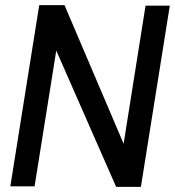

<svg xmlns="http://www.w3.org/2000/svg" viewBox="-20 -722 678 744"><path d="M20 0 132 -702H230L459 -165L544 -700H638L526 2H430L198 -526L114 0Z"/></svg>

Font: Georama ExtraCondensed Thin Medium
Style: Italic
Weight: 500
Italic angle: -9°
Version: Version 1.001